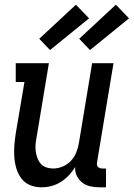

<svg xmlns="http://www.w3.org/2000/svg" viewBox="-20 -789 569 817"><path d="M157 8Q131 8 108.5 -1Q86 -10 71.5 -29Q57 -48 50 -71Q43 -94 41 -119Q39 -144 41 -169.5Q43 -195 47 -221L84 -440H47V-520H188L136 -207Q133 -192 131.5 -176.5Q130 -161 132 -146Q134 -131 139 -117Q144 -103 153 -92.5Q162 -82 176.5 -77Q191 -72 207 -72Q227 -72 247 -80.5Q267 -89 282 -105Q297 -121 305 -141.5Q313 -162 316 -182L372 -520H463L393 -99Q392 -93 392.5 -88Q393 -83 396.5 -79Q400 -75 405.5 -73.5Q411 -72 416 -72H431V8H402Q382 8 363 3.5Q344 -1 329.5 -12.5Q315 -24 306.5 -41.5Q298 -59 300 -79Q289 -60 273.5 -43.5Q258 -27 239 -15Q220 -3 199 2.5Q178 8 157 8ZM363 -576 317 -624 473 -769 529 -711ZM193 -576 147 -624 303 -769 359 -711Z"/></svg>

Font: Iosevka Curly Slab Medium
Style: Italic
Weight: 500
Italic angle: -9°
Monospace: yes
Designer: Belleve Invis
Foundry: Belleve Invis
Version: Version 22.1.2; ttfautohint (v1.8.4)